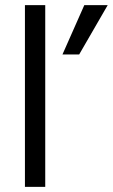

<svg xmlns="http://www.w3.org/2000/svg" viewBox="-20 -727 439 747"><path d="M156 0H77V-707H156ZM288 -515H223L308 -707H399Z"/></svg>

Font: Hind Siliguri
Style: Regular
Weight: 400
Designer: Jyotish Sonowal
Foundry: Indian Type Foundry
Version: Version 1.000;PS 1.0;hotconv 1.0.86;makeotf.lib2.5.63406; tt